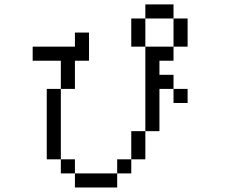

<svg xmlns="http://www.w3.org/2000/svg" viewBox="-20 -832 1040 852"><path d="M750 -750H625V-812.5H750ZM125 -625H312.5V-687.5H375V-562.5H312.5V-437.5H250V-562.5H125ZM187.5 -437.5H250V-125H187.5ZM250 -125H312.5V-62.5H250ZM312.5 -62.5H500V0H312.5ZM500 -125H562.5V-62.5H500ZM562.5 -250H625V-125H562.5ZM562.5 -750H625V-625H562.5ZM625 -625H750V-562.5H687.5V-500H750V-437.5H687.5V-250H625ZM750 -437.5H812.5V-375H750ZM750 -750H812.5V-625H750Z"/></svg>

Font: 寒蝉点阵体 16px
Style: Regular
Weight: 400
Designer: Designed by Warren2060
Foundry: ChillType
Version: Version 1.000